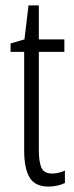

<svg xmlns="http://www.w3.org/2000/svg" viewBox="-20 -677 274 707"><path d="M172 -38Q184 -38 196.5 -41Q209 -44 219 -49V-3Q206 3 191 6.5Q176 10 158 10Q109 10 89 -23.5Q69 -57 69 -123V-486H19V-517L70 -532L85 -657H123V-532H217V-486H123V-126Q123 -81 132.5 -59.5Q142 -38 172 -38Z"/></svg>

Font: Noto Sans Malayalam ExtraCondensed Light
Style: Regular
Weight: 300
Width: 2
Designer: Jelle Bosma - Monotype Design Team
Foundry: Monotype Imaging Inc.
Version: Version 2.104; ttfautohint (v1.8.4.7-5d5b)